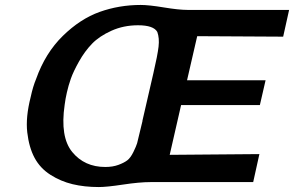

<svg xmlns="http://www.w3.org/2000/svg" viewBox="-20 -735 1187 775"><path d="M104 -344Q113 -386 126 -417Q163 -521 233.5 -590Q304 -659 382.5 -687Q461 -715 548 -715Q581 -715 641.5 -705Q702 -695 737 -695H1147L1123 -587L776 -589L735 -411H1052L1029 -311H711L665 -110L1027 -113L1002 0H588Q543 0 477 10Q411 20 379 20Q321 20 273 8.5Q225 -3 183.5 -29.5Q142 -56 119.5 -98Q97 -140 90 -201Q83 -262 104 -344ZM250 -362Q244 -336 241 -312Q222 -182 271.5 -121.5Q321 -61 405 -61Q435 -61 458 -69.5Q481 -78 494 -88Q507 -98 518.5 -121.5Q530 -145 533.5 -157Q537 -169 544.5 -202.5Q552 -236 555 -246V-248L599 -439Q616 -512 620 -546.5Q624 -581 615 -606Q600 -633 537 -633Q479 -633 430 -611Q381 -589 351.5 -558.5Q322 -528 299 -487Q276 -446 266 -417.5Q256 -389 250 -362Z"/></svg>

Font: Coval
Style: ExtraBold Italic
Weight: 800
Foundry: Context Ltd
Version: Version 001.000